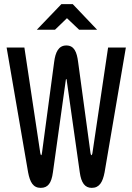

<svg xmlns="http://www.w3.org/2000/svg" viewBox="-20 -900 640 929"><path d="M236 -66 298 -510C298 -514 299 -517 301 -517C303 -517 303 -514 303 -510L366 -66C373 -15 391 9 424 9C461 9 477 -19 486 -66L589 -670H503L427 -158C425 -150 423 -149 422 -149C421 -149 419 -152 418 -159L358 -600C352 -648 339 -680 301 -680C263 -680 248 -647 242 -600L183 -159C182 -153 181 -149 179 -149C178 -149 176 -153 175 -159L98 -670H12L116 -66C125 -19 140 9 177 9C212 9 229 -14 236 -66ZM158 -756H246L304 -812L363 -756H450L332 -880H277Z"/></svg>

Font: LT Wave Mono Medium
Style: Regular
Weight: 500
Designer: Daniel Lyons
Version: Version 2.5 (Glyphs App)